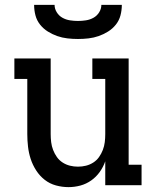

<svg xmlns="http://www.w3.org/2000/svg" viewBox="-20 -760 640 788"><path d="M261 8Q235 8 209.5 1Q184 -6 163.5 -22Q143 -38 128.5 -60.5Q114 -83 106 -107.5Q98 -132 95 -158Q92 -184 92 -210V-436H39V-520H188V-210Q188 -193 190 -176.5Q192 -160 198 -144.5Q204 -129 213.5 -115.5Q223 -102 237 -93Q251 -84 267 -80Q283 -76 300 -76Q317 -76 333 -80Q349 -84 363 -93Q377 -102 386.5 -115.5Q396 -129 402 -144.5Q408 -160 410 -176.5Q412 -193 412 -210V-436H359V-520H508V-84H561V0H412V-98Q404 -75 389.5 -54.5Q375 -34 354.5 -19.5Q334 -5 310 1.5Q286 8 261 8ZM300 -600Q278 -600 256.5 -602.5Q235 -605 215 -612Q195 -619 176.5 -630.5Q158 -642 144.5 -659Q131 -676 125.5 -697Q120 -718 120 -740H204Q204 -724 213 -709.5Q222 -695 236.5 -687Q251 -679 267.5 -676.5Q284 -674 300 -674Q316 -674 332.5 -676.5Q349 -679 363.5 -687Q378 -695 387 -709.5Q396 -724 396 -740H480Q480 -718 474.5 -697Q469 -676 455.5 -659Q442 -642 423.5 -630.5Q405 -619 385 -612Q365 -605 343.5 -602.5Q322 -600 300 -600Z"/></svg>

Font: Iosevka HT Medium Extended
Style: Regular
Weight: 500
Width: 7
Monospace: yes
Designer: Belleve Invis
Foundry: Belleve Invis
Version: Version 32.3.0; ttfautohint (v1.8.4)